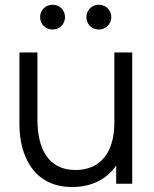

<svg xmlns="http://www.w3.org/2000/svg" viewBox="-20 -756 634 790"><path d="M386.5 -634.5C415.5 -634.5 438 -657 438 -685.5C438 -714 415.5 -736.5 386.5 -736.5C357.5 -736.5 335.5 -714 335.5 -685.5C335.5 -657 357.5 -634.5 386.5 -634.5ZM196.5 -634.5C225.5 -634.5 247.5 -657 247.5 -685.5C247.5 -714 225.5 -736.5 196.5 -736.5C167 -736.5 145 -714 145 -685.5C145 -657 167 -634.5 196.5 -634.5ZM276.5 13.5C354 13.5 418 -16.5 458 -75V0H524V-540H450.5V-252C450.5 -130 394.5 -56.5 290.5 -56.5C177.5 -56.5 134 -145.5 134 -264.5V-540H60V-243C60 -121.5 114.5 13.5 276.5 13.5Z"/></svg>

Font: Hauora
Style: Regular
Weight: 400
Designer: Mikhail Sharanda
Foundry: WCYS & Co.
Version: Version 1.010